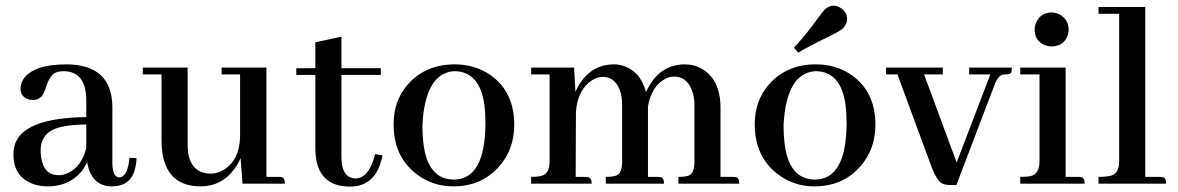

<svg xmlns="http://www.w3.org/2000/svg" viewBox="-20 -660 4233 690"><path d="M380.9 9.8Q449.2 9.8 464.8 -51.8Q469.7 -69.3 470.7 -91.8L445.3 -92.8Q438.5 -23.4 408.2 -22.5Q384.8 -24.4 383.8 -72.3V-277.3Q381.8 -427.7 218.8 -428.7Q100.6 -428.7 64.5 -376Q53.7 -359.4 53.7 -342.8Q53.7 -311.5 83 -302.7Q90.8 -300.8 98.6 -300.8Q128.9 -300.8 140.6 -333Q142.6 -337.9 145.5 -347.7Q158.2 -386.7 176.8 -397.5Q190.4 -404.3 210 -404.3Q289.1 -402.3 290 -301.8V-239.3Q55.7 -236.3 31.2 -132.8Q28.3 -119.1 28.3 -104.5Q28.3 -26.4 95.7 0Q121.1 9.8 151.4 9.8Q225.6 9.8 270.5 -41Q285.2 -58.6 293 -78.1Q307.6 8.8 380.9 9.8ZM191.4 -30.3Q137.7 -30.3 127.9 -93.8Q126 -105.5 126 -119.1Q126 -185.5 196.3 -203.1Q232.4 -211.9 290 -212.9V-127.9Q273.4 -59.6 221.7 -37.1Q206.1 -30.3 191.4 -30.3Z M979.5 -24.4H937.5V-417H776.4V-392.6H842.8V-167Q839.8 -84 784.2 -49.8Q761.7 -36.1 738.3 -36.1Q668 -36.1 656.2 -111.3Q654.3 -125 654.3 -138.7V-417H493.2V-392.6H560.5V-154.3Q561.5 8.8 700.2 9.8Q776.4 9.8 822.3 -52.7Q835.9 -71.3 844.7 -91.8L851.6 0H1003.9Q1003.9 -21.5 991.2 -23.4Q986.3 -24.4 979.5 -24.4Z M1044.9 -390.6H1113.3V-127.9Q1113.3 0 1219.7 9.8Q1228.5 10.7 1236.3 10.7Q1319.3 10.7 1346.7 -71.3Q1351.6 -85.9 1354.5 -101.6L1328.1 -106.4Q1306.6 -19.5 1257.8 -18.6Q1208 -20.5 1207 -93.8V-390.6H1348.6V-415H1207V-528.3L1113.3 -507.8V-415H1044.9Z M1498 -210Q1507.8 -396.5 1611.3 -404.3Q1704.1 -404.3 1720.7 -283.2Q1724.6 -252 1724.6 -213.9Q1722.7 -16.6 1612.3 -14.6Q1514.6 -14.6 1501 -151.4Q1498 -177.7 1498 -210ZM1614.3 -428.7Q1509.8 -428.7 1446.3 -357.4Q1394.5 -298.8 1394.5 -213.9Q1394.5 -95.7 1478.5 -33.2Q1535.2 9.8 1609.4 9.8Q1710.9 9.8 1774.4 -62.5Q1828.1 -124 1828.1 -211.9Q1828.1 -330.1 1742.2 -390.6Q1686.5 -428.7 1614.3 -428.7Z M2082 -24.4H2048.8L2049.8 -259.8Q2056.6 -338.9 2108.4 -372.1Q2127.9 -383.8 2146.5 -383.8Q2189.5 -383.8 2208 -335Q2215.8 -312.5 2215.8 -283.2V-80.1Q2215.8 -38.1 2195.3 -29.3Q2182.6 -24.4 2157.2 -24.4V0H2366.2Q2366.2 -21.5 2353.5 -23.4Q2348.6 -24.4 2341.8 -24.4H2308.6V-270.5V-277.3Q2321.3 -350.6 2371.1 -377Q2386.7 -384.8 2402.3 -384.8Q2448.2 -384.8 2466.8 -335Q2475.6 -311.5 2475.6 -283.2V-80.1Q2475.6 -38.1 2456.1 -29.3Q2444.3 -24.4 2418 -24.4V0H2636.7Q2636.7 -21.5 2624 -23.4Q2619.1 -24.4 2612.3 -24.4H2569.3V-272.5Q2569.3 -372.1 2503.9 -412.1Q2474.6 -428.7 2441.4 -428.7Q2360.4 -428.7 2315.4 -355.5Q2307.6 -342.8 2301.8 -329.1Q2281.2 -403.3 2221.7 -422.9Q2204.1 -428.7 2187.5 -428.7Q2108.4 -428.7 2063.5 -359.4Q2054.7 -344.7 2047.9 -330.1L2043 -417H1888.7V-392.6H1955.1V-80.1Q1955.1 -36.1 1926.8 -28.3Q1913.1 -24.4 1888.7 -24.4V0H2106.4Q2106.4 -21.5 2091.8 -23.4Q2087.9 -24.4 2082 -24.4Z M2795.9 -210Q2805.7 -396.5 2909.2 -404.3Q3002 -404.3 3018.6 -283.2Q3022.5 -252 3022.5 -213.9Q3020.5 -16.6 2910.2 -14.6Q2812.5 -14.6 2798.8 -151.4Q2795.9 -177.7 2795.9 -210ZM2912.1 -428.7Q2807.6 -428.7 2744.1 -357.4Q2692.4 -298.8 2692.4 -213.9Q2692.4 -95.7 2776.4 -33.2Q2833 9.8 2907.2 9.8Q3008.8 9.8 3072.3 -62.5Q3126 -124 3126 -211.9Q3126 -330.1 3040 -390.6Q2984.4 -428.7 2912.1 -428.7ZM3007.8 -556.6Q3023.4 -572.3 3024.4 -589.8Q3024.4 -619.1 2997.1 -633.8Q2986.3 -639.6 2975.6 -639.6Q2959 -638.7 2946.3 -627.9Q2936.5 -619.1 2897.5 -565.4Q2864.3 -520.5 2833 -489.3L2848.6 -470.7Q2874 -487.3 2963.9 -531.2Q2996.1 -546.9 3007.8 -556.6Z M3368.2 -392.6V-417H3164.1V-392.6H3205.1L3326.2 -64.5Q3346.7 -9.8 3365.2 -1Q3377 4.9 3395.5 4.9H3417L3556.6 -361.3Q3568.4 -388.7 3584 -391.6Q3588.9 -392.6 3593.8 -392.6Q3612.3 -392.6 3614.3 -400.4Q3616.2 -406.2 3616.2 -417H3462.9V-392.6H3539.1L3418 -76.2L3300.8 -392.6Z M3853.5 -24.4H3809.6V-417H3646.5V-392.6H3715.8V-80.1Q3715.8 -36.1 3684.6 -27.3Q3670.9 -24.4 3646.5 -24.4V0H3877.9Q3877.9 -21.5 3865.2 -23.4Q3860.4 -24.4 3853.5 -24.4ZM3820.3 -553.7Q3820.3 -590.8 3787.1 -608.4Q3773.4 -615.2 3758.8 -615.2Q3721.7 -615.2 3705.1 -582Q3698.2 -568.4 3698.2 -553.7Q3698.2 -514.6 3732.4 -499Q3745.1 -493.2 3758.8 -493.2Q3797.9 -493.2 3814.5 -526.4Q3820.3 -539.1 3820.3 -553.7Z M4147.5 -24.4H4095.7V-634.8H3927.7V-610.4H4002V-81.1Q4002 -38.1 3974.6 -29.3Q3959 -24.4 3927.7 -24.4V0H4170.9Q4170.9 -20.5 4158.2 -23.4Q4153.3 -24.4 4147.5 -24.4Z"/></svg>

Font: Abhaya Libre SemiBold
Style: Regular
Weight: 600
Designer: Pushpananda Ekanayake, Sol Matas, Pathum Egodawatta
Foundry: Mooniak
Version: Version 1.050 ; ttfautohint (v1.6)